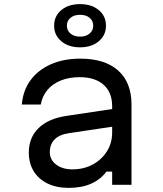

<svg xmlns="http://www.w3.org/2000/svg" viewBox="-20 -898 790 933"><path d="M537 -370V-284L316 -251Q268 -244 245 -220Q222 -196 222 -159Q222 -122 252.5 -98.5Q283 -75 332 -75Q387 -75 430.5 -98.5Q474 -122 499.5 -162.5Q525 -203 525 -254V-382Q525 -449 483.5 -486Q442 -523 367 -523Q316 -523 276 -507Q236 -491 211 -461.5Q186 -432 178 -390H86Q92 -459 128.5 -508.5Q165 -558 227 -585.5Q289 -613 370 -613Q490 -613 554.5 -555Q619 -497 619 -390V0H525V-64H497Q469 -26 423 -5.5Q377 15 314 15Q254 15 210.5 -6.5Q167 -28 143.5 -66.5Q120 -105 120 -157Q120 -229 167.5 -275.5Q215 -322 304 -335ZM369 -668Q313 -668 278 -697.5Q243 -727 243 -773Q243 -820 278 -849Q313 -878 369 -878Q425 -878 460 -849Q495 -820 495 -773Q495 -727 460 -697.5Q425 -668 369 -668ZM369 -720Q398 -720 415.5 -735Q433 -750 433 -773Q433 -797 415.5 -811.5Q398 -826 369 -826Q340 -826 322.5 -811.5Q305 -797 305 -773Q305 -750 322.5 -735Q340 -720 369 -720Z"/></svg>

Font: Martian Mono SemiExpanded Light
Style: Regular
Weight: 300
Width: 6
Monospace: yes
Designer: Roman Shamin
Foundry: Evil Martians
Version: Version 0.930